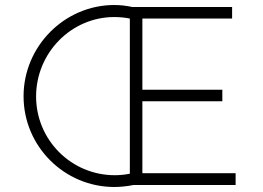

<svg xmlns="http://www.w3.org/2000/svg" viewBox="-20 -738 1051 766"><path d="M920 -47H548V-334H867V-380H548V-664H906V-710H508C485 -715 461 -718 436 -718C237 -718 74 -553 74 -354C74 -154 237 8 436 8C462 8 488 5 513 0H920ZM124 -353C124 -527 264 -670 436 -670C457 -670 478 -668 498 -664V-45C478 -41 458 -39 438 -39C264 -39 124 -180 124 -353Z"/></svg>

Font: Sulaf Light
Style: Regular
Weight: 300
Designer: Bandar Raffah (Arabic) and Santiago Orozco (Latin)
Foundry: Caramella and Typemade
Version: Version 1.005;PS 001.005;hotconv 1.0.88;makeotf.lib2.5.64775